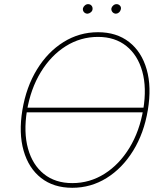

<svg xmlns="http://www.w3.org/2000/svg" viewBox="-20 -892 787 922"><path d="M677.7 -375 673.8 -352.5H100.6L104.5 -375ZM327.1 9.8Q237.3 9.8 177.2 -37.4Q117.2 -84.5 93.3 -168.7Q69.3 -252.9 87.4 -363.3Q106 -474.6 157.7 -558.8Q209.5 -643.1 285.2 -690.2Q360.8 -737.3 450.7 -737.3Q540 -737.3 600.1 -690.2Q660.2 -643.1 684.3 -558.8Q708.5 -474.6 689.9 -363.3Q671.4 -252.4 619.4 -168.2Q567.4 -84 491.9 -37.1Q416.5 9.8 327.1 9.8ZM327.1 -12.7Q411.1 -12.7 481.9 -57.4Q552.7 -102.1 601.6 -182.1Q650.4 -262.2 668 -367.2Q685.1 -470.7 663.3 -548.8Q641.6 -627 586.9 -670.9Q532.2 -714.8 450.7 -714.8Q366.7 -714.8 295.7 -670.2Q224.6 -625.5 175.8 -545.4Q127 -465.3 109.4 -359.9Q92.8 -256.8 114.5 -178.5Q136.2 -100.1 190.9 -56.4Q245.6 -12.7 327.1 -12.7ZM399.9 -826.2Q389.2 -826.7 382.8 -834.2Q376.5 -841.8 378.4 -852.5Q380.4 -859.9 387.5 -866Q394.5 -872.1 402.8 -872.1Q413.6 -872.1 419.7 -864.7Q425.8 -857.4 424.3 -846.7Q423.3 -838.9 415.8 -832.8Q408.2 -826.7 399.9 -826.2ZM536.6 -826.2Q525.9 -826.7 519.5 -834.7Q513.2 -842.8 515.1 -852.5Q516.6 -859.4 523.7 -865.7Q530.8 -872.1 539.6 -872.1Q549.8 -872.1 556.4 -864.5Q563 -856.9 560.1 -846.7Q558.1 -837.9 551.5 -832.3Q544.9 -826.7 536.6 -826.2Z"/></svg>

Font: Inter Tight Thin
Style: Italic
Weight: 250
Italic angle: -9.39999°
Designer: Rasmus Andersson
Foundry: rsms
Version: Version 3.004